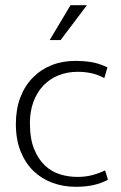

<svg xmlns="http://www.w3.org/2000/svg" viewBox="-20 -710 467 738"><path d="M277 -30Q309 -30 335 -37Q361 -44 384 -55L395 -19Q368 -5 338.5 1.5Q309 8 271 8Q224 8 182.5 -7Q141 -22 109.5 -52Q78 -82 59.5 -127.5Q41 -173 41 -234Q41 -290 58 -335Q75 -380 106 -411.5Q137 -443 178.5 -459.5Q220 -476 270 -476Q301 -476 330 -471.5Q359 -467 393 -451L381 -410Q354 -424 329.5 -429Q305 -434 279 -434Q238 -434 204 -420Q170 -406 146 -380.5Q122 -355 108.5 -318.5Q95 -282 95 -237Q95 -177 111 -137.5Q127 -98 152.5 -74Q178 -50 210.5 -40Q243 -30 277 -30ZM213 -556H171L251 -690H314Z"/></svg>

Font: Ek Mukta ExtraLight
Style: Regular
Weight: 275
Designer: Girish Dalvi and Yashodeep Gholap
Foundry: Ek Type
Version: Version 2.538;PS 1.002;hotconv 16.6.51;makeotf.lib2.5.65220;